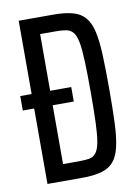

<svg xmlns="http://www.w3.org/2000/svg" viewBox="-80 -742 578 797"><g transform="rotate(-10 209.5 -344.0)"><path d="M55 0V-318H7V-379H55V-688H201Q250 -688 282.5 -679Q315 -670 334 -648Q353 -626 362 -587.5Q371 -549 373.5 -489Q376 -429 376 -344Q376 -259 373.5 -199.5Q371 -140 362 -101Q353 -62 334 -40Q315 -18 282.5 -9Q250 0 201 0ZM133 -70H200Q226 -70 243.5 -73Q261 -76 272 -90Q283 -104 288.5 -133Q294 -162 296 -213.5Q298 -265 298 -344Q298 -423 296 -474.5Q294 -526 288.5 -555Q283 -584 272 -597.5Q261 -611 243.5 -614.5Q226 -618 200 -618H133V-379H222V-318H133Z"/></g></svg>

Font: Saira ExtraCondensed Medium
Style: Regular
Weight: 500
Width: 2
Designer: Hector Gatti with collaboration of the Omnibus-Type team
Foundry: Omnibus-Type
Version: Version 1.101